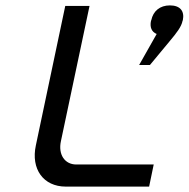

<svg xmlns="http://www.w3.org/2000/svg" viewBox="-20 -692 700 712"><path d="M222 -670 113 -153C94 -65 141 0 224 0H533L550 -82H263C220 -82 195 -119 206 -169L312 -670ZM496 -451H536L609 -539C635 -570 653 -593 657 -615L658 -617C665 -651 648 -672 610 -672C573 -672 548 -651 541 -617L540 -615C535 -591 542 -574 561 -566Z"/></svg>

Font: LT Wave Mono
Style: Italic
Weight: 400
Designer: Daniel Lyons
Version: Version 2.5 (Glyphs App)